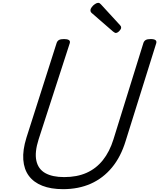

<svg xmlns="http://www.w3.org/2000/svg" viewBox="-20 -1313 1121 1352"><path d="M424 19Q339 19 278 -5Q217 -29 183 -75Q149 -121 144 -188.5Q139 -256 166 -343L379 -1011Q384 -1025 395.5 -1031.5Q407 -1038 431 -1038Q454 -1038 465 -1031Q476 -1024 471 -1008L252 -332Q223 -241 236 -181.5Q249 -122 299 -94Q349 -66 432 -66Q522 -66 589.5 -96Q657 -126 704.5 -185.5Q752 -245 779 -332L990 -1011Q995 -1025 1006.5 -1031.5Q1018 -1038 1041 -1038Q1089 -1038 1080 -1008L865 -321Q831 -209 768.5 -133.5Q706 -58 619.5 -19.5Q533 19 424 19ZM795 -1081Q791 -1081 786.5 -1084Q782 -1087 776 -1091L632 -1216Q622 -1224 619.5 -1229Q617 -1234 617 -1241Q617 -1251 626.5 -1263.5Q636 -1276 649 -1284.5Q662 -1293 671 -1293Q678 -1293 682 -1290Q686 -1287 691 -1282L825 -1136Q831 -1129 832 -1125.5Q833 -1122 833 -1118Q833 -1108 820 -1094.5Q807 -1081 795 -1081Z"/></svg>

Font: Playwrite IN
Style: Regular
Weight: 400
Designer: Veronika Burian, José Scaglione
Foundry: TypeTogether
Version: Version 1.002